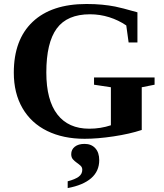

<svg xmlns="http://www.w3.org/2000/svg" viewBox="-20 -682 818 957"><path d="M686.5 -34.2Q626 -14.2 545.9 -2.2Q465.8 9.8 401.9 9.8Q294.9 9.8 215.1 -29.3Q135.3 -68.4 92 -143.1Q48.8 -217.8 48.8 -319.8Q48.8 -484.4 142.8 -573.2Q236.8 -662.1 411.1 -662.1Q453.6 -662.1 488.5 -658.7Q523.4 -655.3 553.7 -649.4Q584 -643.6 665 -620.6V-470.2H621.1L609.4 -555.2Q570.8 -581.5 524.4 -596.2Q478 -610.8 428.7 -610.8Q314.9 -610.8 262.9 -540Q210.9 -469.2 210.9 -320.8Q210.9 -182.6 265.9 -111.6Q320.8 -40.5 424.8 -40.5Q481.4 -40.5 532.7 -57.6V-247.1L448.7 -259.8V-295.9H750.5V-259.8L686.5 -247.1ZM474.6 116.2Q474.6 171.4 434.3 206.3Q394 241.2 317.4 255.4V221.7Q354.5 211.9 372.3 198.7Q390.1 185.5 390.1 164.1Q390.1 151.9 381.6 144Q373 136.2 362.5 128.9Q352.1 121.6 343.5 112.1Q335 102.5 335 86.4Q335 63.5 352.8 49.3Q370.6 35.2 401.4 35.2Q435.1 35.2 454.8 56.6Q474.6 78.1 474.6 116.2Z"/></svg>

Font: Tinos
Style: Bold
Weight: 700
Designer: Steve Matteson
Foundry: Monotype Imaging Inc.
Version: Version 1.23